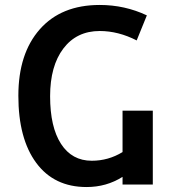

<svg xmlns="http://www.w3.org/2000/svg" viewBox="-20 -744 694 774"><path d="M329 10Q409 10 474 -31V0H596V-298H474V-131Q417 -96 350 -96Q270 -96 226 -164Q182 -232 182 -356Q182 -478 235.5 -548.5Q289 -619 382 -619Q457 -619 531 -581L572 -682Q483 -724 382 -724Q227 -724 140.5 -626Q54 -528 54 -358Q54 -185 126 -87.5Q198 10 329 10Z"/></svg>

Font: Noto Sans Georgian SemiCondensed Semi
Style: Regular
Weight: 600
Width: 4
Designer: Monotype Design Team
Foundry: Monotype Imaging Inc.
Version: Version 1.901